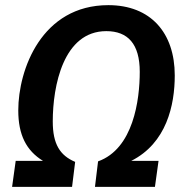

<svg xmlns="http://www.w3.org/2000/svg" viewBox="-20 -726 723 746"><path d="M401 -706C142 -706 51 -456 51 -297C51 -202 82 -141 147 -101H41L27 0H260L272 -97C213 -122 185 -166 185 -254C185 -392 226 -605 393 -605C477 -605 523 -555 523 -447C523 -337 498 -148 361 -99L349 0H582L596 -101H490C627 -170 659 -317 659 -433C659 -599 565 -706 401 -706Z"/></svg>

Font: Fira Sans Medium
Style: Italic
Weight: 500
Italic angle: -8°
Designer: bBox Type GmbH & Carrois Corporate GbR & Edenspiekermann AG
Foundry: bBox Type GmbH & Carrois Corporate GbR & Edenspiekermann AG
Version: Version 4.301;PS 004.301;hotconv 1.0.88;makeotf.lib2.5.64775